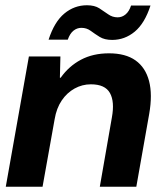

<svg xmlns="http://www.w3.org/2000/svg" viewBox="-20 -711 623 731"><path d="M2 0 90 -496H210L208 -415H211Q242 -459 288 -483.5Q334 -508 395 -508Q458 -508 496 -481Q534 -454 547.5 -402.5Q561 -351 548 -277L499 0H360L406 -264Q417 -324 398.5 -357Q380 -390 326 -390Q293 -390 264 -374Q235 -358 215 -328.5Q195 -299 188 -257L142 0ZM165 -560Q187 -628 225 -659.5Q263 -691 311 -691Q340 -691 358 -679.5Q376 -668 392 -656.5Q408 -645 428 -645Q445 -645 458.5 -656.5Q472 -668 479 -690H553Q531 -622 493 -590.5Q455 -559 407 -559Q378 -559 359.5 -570.5Q341 -582 325.5 -593.5Q310 -605 290 -605Q273 -605 259.5 -594Q246 -583 238 -560Z"/></svg>

Font: DM Sans 36pt ExtraBold
Style: Italic
Weight: 800
Italic angle: -10°
Designer: Colophon Foundry, Jonny Pinhorn
Foundry: Colophon Foundry
Version: Version 4.004;gftools[0.9.30]